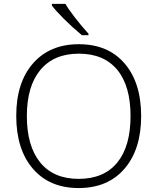

<svg xmlns="http://www.w3.org/2000/svg" viewBox="-20 -951 804 981"><path d="M701.2 -357.9Q701.2 -188 616.2 -89.1Q531.2 9.8 381.8 9.8Q232.9 9.8 147.9 -89.1Q63 -188 63 -358.9Q63 -529.3 148.7 -627.2Q234.4 -725.1 382.8 -725.1Q532.2 -725.1 616.7 -626.7Q701.2 -528.3 701.2 -357.9ZM117.2 -357.9Q117.2 -204.6 185.5 -120.8Q253.9 -37.1 381.8 -37.1Q510.7 -37.1 578.9 -120.1Q647 -203.1 647 -357.9Q647 -512.2 578.9 -594.5Q510.7 -676.8 382.8 -676.8Q255.4 -676.8 186.3 -593.8Q117.2 -510.7 117.2 -357.9ZM432.1 -771H398.4Q351.6 -809.6 306.4 -854.7Q261.2 -899.9 245.1 -922.9V-931.2H314.5Q327.1 -907.7 362.5 -861.8Q397.9 -815.9 432.1 -778.8Z"/></svg>

Font: TypoPRO Open Sans
Style: Regular
Weight: 300
Foundry: Ascender Corporation
Version: Version 1.10